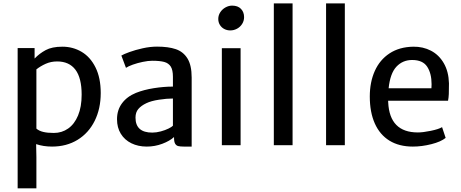

<svg xmlns="http://www.w3.org/2000/svg" viewBox="-20 -832 2640 1100"><path d="M557.1 -298.8Q557.1 -209.5 522.5 -139.6Q487.8 -69.8 424.6 -31Q361.3 7.8 278.3 7.8Q228.5 7.8 187 -6.3L188.5 67.9V247.1H81.1V-556.6H178.2V-496.6Q205.6 -525.4 241.7 -544.9Q277.8 -564.5 337.4 -564.5Q397.9 -564.5 447.8 -534.9Q497.6 -505.4 527.3 -445.6Q557.1 -385.7 557.1 -298.8ZM307.6 -480Q272 -480 241.9 -466.6Q211.9 -453.1 188.5 -434.6V-95.2Q203.6 -82 227.8 -76.2Q252 -70.3 288.6 -70.3Q334.5 -70.3 370.6 -95.7Q406.7 -121.1 427.2 -170.4Q447.8 -219.7 447.8 -289.6Q447.8 -385.7 411.9 -432.9Q376 -480 307.6 -480Z M1078.1 -387.7V7.8H1034.2Q1012.2 7.8 1001 4.9Q989.7 2 983.4 -8.8Q977.1 -19.5 977.1 -43V-46.9Q952.6 -24.4 909.9 -8.3Q867.2 7.8 820.8 7.8Q771.5 7.8 732.7 -11.2Q693.8 -30.3 672.1 -65.7Q650.4 -101.1 650.4 -148.9Q650.4 -201.7 679 -240.2Q707.5 -278.8 758.8 -299.8Q804.2 -317.9 861.6 -326.9Q918.9 -335.9 970.7 -335.9V-392.1Q970.7 -431.2 958.3 -450.7Q945.8 -470.2 920.9 -477.1Q896 -483.9 852.1 -483.9Q828.6 -483.9 798.1 -477.5Q767.6 -471.2 741 -461.7Q714.4 -452.1 701.7 -443.4L675.3 -513.7Q688 -521.5 721.4 -533.7Q754.9 -545.9 797.6 -555.4Q840.3 -564.9 879.9 -564.9Q944.3 -564.9 987.3 -550.3Q1030.3 -535.6 1054.2 -496.8Q1078.1 -458 1078.1 -387.7ZM970.7 -111.8V-267.6Q935.1 -267.6 890.4 -260.7Q845.7 -253.9 818.4 -240.7Q788.6 -226.6 772.5 -207.5Q756.3 -188.5 756.3 -158.2Q756.3 -72.3 852.5 -72.3Q875.5 -72.3 900.9 -79.1Q926.3 -85.9 945.6 -95.5Q964.8 -105 970.7 -111.8Z M1358.4 -555.7V0H1251V-555.7ZM1309.6 -799.8Q1342.8 -799.8 1360.6 -781.2Q1378.4 -762.7 1378.4 -733.9Q1378.4 -712.4 1367.2 -694.8Q1356 -677.2 1337.9 -667.5Q1319.8 -657.7 1299.3 -657.7Q1280.8 -657.7 1265.1 -665.8Q1249.5 -673.8 1240 -689Q1230.5 -704.1 1230.5 -723.6Q1230.5 -744.1 1241.9 -761.7Q1253.4 -779.3 1272 -789.6Q1290.5 -799.8 1309.6 -799.8Z M1656.2 -812.5V0H1548.8V-812.5Z M1955.6 -812.5V0H1848.1V-812.5Z M2546.9 -254.9H2203.6Q2204.1 -251.5 2204.1 -245.1Q2212.4 -73.2 2374 -73.2Q2403.3 -73.2 2448.2 -82.5Q2493.2 -91.8 2512.7 -103.5L2533.2 -42Q2506.3 -20 2451.7 -6.1Q2397 7.8 2345.2 7.8Q2266.6 7.8 2211.4 -26.1Q2156.2 -60.1 2127.4 -124.5Q2098.6 -189 2098.6 -279.3Q2098.6 -361.3 2127.2 -425.3Q2155.8 -489.3 2211.7 -526.1Q2267.6 -563 2347.2 -564.5Q2403.3 -565.4 2449.2 -541.5Q2495.1 -517.6 2522.7 -469.7Q2550.3 -421.9 2552.2 -354.5Q2552.2 -314.9 2551.3 -293.2Q2550.3 -271.5 2546.9 -254.9ZM2452.6 -349.1Q2452.6 -411.1 2427.5 -449.7Q2402.3 -488.3 2341.3 -488.3Q2287.1 -488.3 2251.2 -450Q2215.3 -411.6 2206.5 -326.2H2451.7Q2452.6 -341.8 2452.6 -349.1Z"/></svg>

Font: Merriweather Sans
Style: Regular
Weight: 400
Designer: Eben Sorkin
Foundry: Eben Sorkin
Version: Version 1.006; ttfautohint (v1.4.1) -l 6 -r 50 -G 0 -x 11 -H